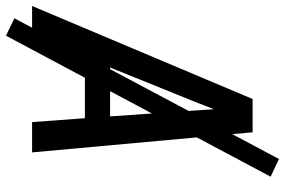

<svg xmlns="http://www.w3.org/2000/svg" viewBox="-175 -688 950 640"><g transform="rotate(90 300.0 -368.0)"><path d="M0 0 310 -735H421L488 0H387L374 -176H171L100 0ZM368 -260 352 -490Q350 -519 348 -548Q346 -577 344 -606Q333 -577 321.5 -548Q310 -519 298 -490L205 -260ZM99 87 41 59 510 -823 569 -795Z"/></g></svg>

Font: Iosevka SS04 Medium Extended
Style: Italic
Weight: 500
Width: 7
Italic angle: -9°
Monospace: yes
Designer: Belleve Invis
Foundry: Belleve Invis
Version: Version 19.0.0; ttfautohint (v1.8.4)